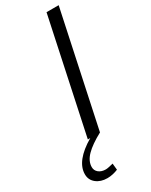

<svg xmlns="http://www.w3.org/2000/svg" viewBox="-313 -748 807 1027"><g transform="rotate(-30 90.5 -234.0)"><path d="M32 0Q70 -176 106.5 -350Q143 -524 181 -700H256Q218 -524 181.5 -350Q145 -176 107 0Q42 35 9 68.5Q-24 102 -24 139Q-24 160 -7.5 173.5Q9 187 36 187Q44 187 57.5 184Q71 181 82 178Q83 188 84 198Q85 208 86 218Q72 224 54.5 228Q37 232 20 232Q-21 232 -48 210.5Q-75 189 -75 154Q-75 72 47 0Z"/></g></svg>

Font: Rosa Sans Light
Style: Italic
Weight: 300
Italic angle: -12°
Designer: Pentagram / MCKL
Foundry: Pentagram / MCKL
Version: Version 1.005;September 16, 2019;FontCreator 11.5.0.2425 64-